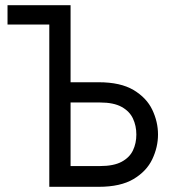

<svg xmlns="http://www.w3.org/2000/svg" viewBox="-20 -720 656 740"><path d="M9 -625.5V-700H218.5V-625.5ZM170 0V-700H252V-403H360.5Q444.5 -403 494.8 -373Q545 -343 567 -296.8Q589 -250.5 589 -201.5Q589 -153 567 -106.5Q545 -60 494.8 -30Q444.5 0 360.5 0ZM252 -80H365.5Q418 -80 448.8 -96.5Q479.5 -113 492.5 -140.5Q505.5 -168 505.5 -201.5Q505.5 -235 492.5 -263Q479.5 -291 448.8 -308Q418 -325 365.5 -325H252Z"/></svg>

Font: Overpass Mono
Style: Regular
Weight: 400
Designer: Delve Withrington, Dave Bailey
Foundry: Delve Fonts LLC
Version: Version 4.000